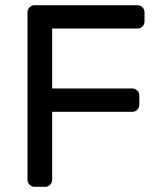

<svg xmlns="http://www.w3.org/2000/svg" viewBox="-20 -720 617 740"><path d="M510 -700Q521 -700 529 -692Q537 -684 537 -673V-637Q537 -626 529 -618Q521 -610 510 -610H181V-379H490Q501 -379 509 -371Q517 -363 517 -352V-316Q517 -305 509 -297Q501 -289 490 -289H181V-27Q181 -16 173 -8Q165 0 154 0H113Q102 0 94 -8Q86 -16 86 -27V-673Q86 -684 94 -692Q102 -700 113 -700Z"/></svg>

Font: Rubik
Style: Regular
Weight: 400
Designer: Hubert & Fischer
Foundry: Hubert & Fischer
Version: Version 1.002; ttfautohint (v1.6)